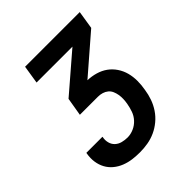

<svg xmlns="http://www.w3.org/2000/svg" viewBox="-203 -867 1006 1006"><g transform="rotate(-45 300.0 -363.5)"><path d="M255 8Q227 8 200 4.5Q173 1 147.5 -9Q122 -19 101.5 -36Q81 -53 68.5 -76Q56 -99 52 -126.5Q48 -154 53 -183L54 -189H173V-186Q169 -166 174 -147Q179 -128 192.5 -115.5Q206 -103 225 -98Q244 -93 264 -93Q287 -93 310 -103Q333 -113 350 -131.5Q367 -150 375 -173Q383 -196 387 -219Q390 -236 390.5 -252Q391 -268 388.5 -283Q386 -298 380 -312Q374 -326 362.5 -335.5Q351 -345 336 -349.5Q321 -354 305 -354H171L188 -455L396 -634H130L146 -735H551L535 -634L327 -454Q358 -453 387 -444.5Q416 -436 439 -419.5Q462 -403 478.5 -378.5Q495 -354 502.5 -325.5Q510 -297 510 -266Q510 -235 504 -203Q500 -175 490 -146.5Q480 -118 463 -92.5Q446 -67 422 -47Q398 -27 370.5 -14.5Q343 -2 313.5 3Q284 8 255 8Z"/></g></svg>

Font: Iosevka Aile Oblique
Style: Bold
Weight: 700
Italic angle: -9°
Designer: Belleve Invis
Foundry: Belleve Invis
Version: Version 31.1.0; ttfautohint (v1.8.4)